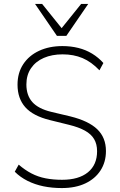

<svg xmlns="http://www.w3.org/2000/svg" viewBox="-20 -947 608 975"><path d="M294 8Q244 8 200.5 -1Q157 -10 120 -28.5Q83 -47 55 -75L75 -111Q106 -84 139.5 -66.5Q173 -49 211.5 -41.5Q250 -34 295 -34Q380 -34 426.5 -72Q473 -110 473 -179Q473 -215 458 -240.5Q443 -266 411.5 -283.5Q380 -301 331 -313L234 -337Q148 -358 108.5 -402.5Q69 -447 69 -517Q69 -577 98 -621Q127 -665 178.5 -689Q230 -713 297 -713Q340 -713 378 -703.5Q416 -694 448 -674.5Q480 -655 505 -627L485 -590Q444 -633 399 -652Q354 -671 298 -671Q244 -671 202.5 -653Q161 -635 137.5 -600.5Q114 -566 114 -518Q114 -463 144 -429Q174 -395 240 -379L337 -356Q430 -333 474 -290.5Q518 -248 518 -180Q518 -124 490.5 -81.5Q463 -39 413 -15.5Q363 8 294 8ZM269 -765 158 -927H194L293 -804L392 -927H428L317 -765Z"/></svg>

Font: Nunito Sans 10pt SemiCondensed ExtraLight
Style: Regular
Weight: 250
Width: 4
Designer: Vernon Adams
Foundry: Vernon Adams
Version: Version 3.101;gftools[0.9.27]